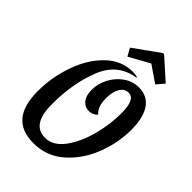

<svg xmlns="http://www.w3.org/2000/svg" viewBox="-266 -1015 1147 1147"><g transform="rotate(45 307.0 -442.0)"><path d="M41 -217Q41 -335 80.5 -447Q120 -559 193 -629.5Q266 -700 361 -700Q385 -700 401 -695V-690Q264 -670 210 -534Q156 -398 156 -223Q156 -135 184 -92.5Q212 -50 269 -50Q336 -50 386.5 -118.5Q437 -187 463 -287Q489 -387 488 -477Q488 -536 474.5 -565Q461 -594 432 -594Q397 -594 378 -561Q359 -528 359 -472Q360 -434 369 -411Q378 -388 396 -372Q373 -348 341 -348Q306 -348 284.5 -375Q263 -402 263 -449Q263 -501 288.5 -550Q314 -599 357.5 -629.5Q401 -660 453 -660Q525 -660 562.5 -605.5Q600 -551 600 -451Q601 -340 558.5 -230.5Q516 -121 434.5 -49.5Q353 22 243 22Q141 22 91 -37Q41 -96 41 -217ZM247 -790 409 -906H419L550 -789L509 -741L404 -813L274 -741Z"/></g></svg>

Font: Sansita SW
Style: Italic
Weight: 400
Italic angle: -11°
Designer: Pablo Cosgaya
Foundry: Omnibus-Type
Version: Version 1.000